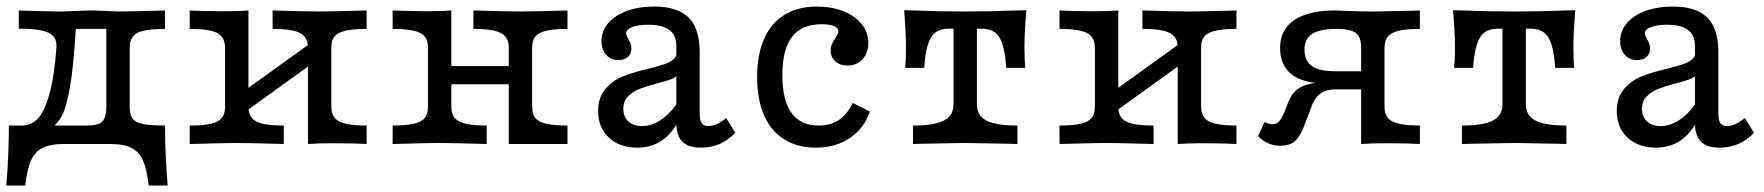

<svg xmlns="http://www.w3.org/2000/svg" viewBox="-22 -447 5477 596"><path d="M5.6 -57.3H250Q282.3 -57.3 295.2 -69.8Q308.1 -82.3 308.1 -115.3V-362.1L313.7 -357.3H204.8L213.7 -362.9Q206.5 -241.1 195.2 -176.6Q183.9 -112.1 169 -85.5Q154 -58.9 129.8 -43.5L46.8 -57.3Q73.4 -57.3 94 -77.4Q114.5 -97.6 130.2 -150.8Q146 -204 153.2 -299.2Q154.8 -321 144 -333.9Q133.1 -346.8 107.3 -352.4Q81.5 -358.1 36.3 -358.1V-414.5L56.5 -413.7Q141.1 -411.3 164.5 -411.3Q178.2 -411.3 210.5 -412.9Q244.4 -414.5 261.3 -414.5Q280.6 -414.5 311.3 -412.9Q335.5 -411.3 345.2 -411.3Q377.4 -411.3 490.3 -414.5V-357.3Q428.2 -357.3 404.4 -344.8Q380.6 -332.3 380.6 -299.2V-115.3Q380.6 -91.1 389.5 -79Q398.4 -66.9 421.4 -62.1Q444.4 -57.3 490.3 -57.3Q490.3 -12.1 492.3 33.5Q494.4 79 498.4 129H439.5Q433.9 79 422.2 52Q410.5 25 386.7 12.5Q362.9 0 320.2 0H175.8Q133.1 0 109.3 12.5Q85.5 25 73.8 52Q62.1 79 56.5 129H-2.4Q1.6 79 3.6 33.5Q5.6 -12.1 5.6 -57.3Z M824.2 -357.3V-414.5Q933.9 -411.3 971 -411.3Q1003.2 -411.3 1116.1 -414.5V-357.3Q1074.2 -357.3 1050.4 -351.6Q1026.6 -346 1016.5 -333.9Q1006.5 -321.8 1006.5 -299.2V-115.3Q1006.5 -83.1 1030.6 -70.2Q1054.8 -57.3 1116.1 -57.3V0Q1097.6 -0.8 1078.2 -1.6L1013.7 -2.4Q962.9 -2.4 933.9 0V-299.2Q933.9 -321 923.4 -333.5Q912.9 -346 889.5 -351.6Q866.1 -357.3 824.2 -357.3ZM676.6 -115.3V-299.2Q676.6 -331.5 652.4 -344.4Q628.2 -357.3 566.9 -357.3V-414.5Q586.3 -413.7 604.8 -412.9L669.4 -412.1Q720.2 -412.1 749.2 -414.5V-115.3Q749.2 -93.5 759.7 -81Q770.2 -68.5 793.5 -62.9Q816.9 -57.3 858.9 -57.3V0Q749.2 -3.2 712.1 -3.2Q679.8 -3.2 566.9 0V-57.3Q608.9 -57.3 632.7 -62.9Q656.5 -68.5 666.5 -80.6Q676.6 -92.7 676.6 -115.3ZM700.8 -139.5 950.8 -319.4 982.3 -275 732.3 -95.2Z M1447.6 -357.3V-414.5Q1557.3 -411.3 1594.4 -411.3Q1626.6 -411.3 1739.5 -414.5V-357.3Q1697.6 -357.3 1673.8 -351.6Q1650 -346 1639.9 -333.9Q1629.8 -321.8 1629.8 -299.2V0H1557.3V-299.2Q1557.3 -321 1546.8 -333.5Q1536.3 -346 1512.9 -351.6Q1489.5 -357.3 1447.6 -357.3ZM1306.5 -115.3V-299.2Q1306.5 -321.8 1296.4 -333.9Q1286.3 -346 1262.5 -351.6Q1238.7 -357.3 1196.8 -357.3V-414.5Q1262.1 -412.1 1309.7 -412.1Q1345.2 -412.1 1379 -414.5V-115.3Q1379 -93.5 1389.5 -81Q1400 -68.5 1423.4 -62.9Q1446.8 -57.3 1488.7 -57.3V0Q1379 -3.2 1341.9 -3.2Q1309.7 -3.2 1196.8 0V-57.3Q1238.7 -57.3 1262.5 -62.9Q1286.3 -68.5 1296.4 -80.6Q1306.5 -92.7 1306.5 -115.3ZM1352.4 -241.9H1583.9V-185.5H1352.4ZM1739.5 -57.3V0H1594.4L1629.8 -115.3Q1629.8 -92.7 1639.9 -80.6Q1650 -68.5 1673.8 -62.9Q1697.6 -57.3 1739.5 -57.3Z M2077.4 -65.3V-304.8Q2077.4 -337.9 2055.6 -354Q2033.9 -370.2 1989.5 -370.2Q1959.7 -370.2 1940.7 -362.9Q1921.8 -355.6 1921.8 -344.4Q1921.8 -341.1 1923.8 -335.9Q1925.8 -330.6 1928.2 -325.8Q1933.1 -318.5 1935.5 -311.3Q1937.9 -304 1937.9 -296Q1937.9 -279.8 1927 -270.2Q1916.1 -260.5 1897.6 -260.5Q1874.2 -260.5 1859.7 -276.6Q1845.2 -292.7 1845.2 -319.4Q1845.2 -350.8 1865.7 -375Q1886.3 -399.2 1923.4 -412.9Q1960.5 -426.6 2008.1 -426.6Q2057.3 -426.6 2088.7 -411.3Q2120.2 -396 2135.1 -364.5Q2150 -333.1 2150 -283.1V-93.5Q2150 -73.4 2156.5 -64.5Q2162.9 -55.6 2176.6 -55.6Q2187.9 -55.6 2200 -60.5Q2212.1 -65.3 2225 -75L2232.3 -80.6L2260.5 -34.7Q2237.9 -11.3 2211.7 0Q2185.5 11.3 2154 11.3Q2114.5 11.3 2096 -7.3Q2077.4 -25.8 2077.4 -65.3ZM1834.7 -102.4Q1834.7 -145.2 1857.7 -171.4Q1880.6 -197.6 1912.1 -210.1Q1943.5 -222.6 1991.9 -233.9Q2023.4 -241.9 2039.9 -247.6Q2056.5 -253.2 2067.3 -261.7Q2078.2 -270.2 2078.2 -283.1L2083.1 -217.7Q2077.4 -207.3 2062.9 -201.6Q2048.4 -196 2016.9 -187.9Q1983.9 -179 1963.3 -171Q1942.7 -162.9 1927.8 -148Q1912.9 -133.1 1912.9 -108.9Q1912.9 -84.7 1928.6 -70.2Q1944.4 -55.6 1971 -55.6Q2002.4 -55.6 2033.1 -77.4Q2063.7 -99.2 2088.7 -139.5L2087.9 -79Q2065.3 -33.1 2032.7 -10.9Q2000 11.3 1956.5 11.3Q1901.6 11.3 1868.1 -19.8Q1834.7 -50.8 1834.7 -102.4Z M2328.2 -208.1Q2328.2 -277.4 2350 -326.6Q2371.8 -375.8 2413.3 -401.2Q2454.8 -426.6 2513.7 -426.6Q2559.7 -426.6 2596 -412.1Q2632.3 -397.6 2652.8 -372.2Q2673.4 -346.8 2673.4 -313.7Q2673.4 -282.3 2655.2 -262.9Q2637.1 -243.5 2608.9 -243.5Q2585.5 -243.5 2571 -256.5Q2556.5 -269.4 2556.5 -290.3Q2556.5 -301.6 2560.5 -310.5Q2564.5 -319.4 2571.8 -329.8Q2575 -334.7 2577.8 -340.3Q2580.6 -346 2580.6 -350Q2580.6 -360.5 2566.5 -366.1Q2552.4 -371.8 2528.2 -371.8Q2466.9 -371.8 2436.7 -332.7Q2406.5 -293.5 2406.5 -214.5Q2406.5 -136.3 2434.7 -96.8Q2462.9 -57.3 2519.4 -57.3Q2555.6 -57.3 2581.5 -74.2Q2607.3 -91.1 2625 -127.4L2678.2 -100.8Q2660.5 -48.4 2616.1 -18.5Q2571.8 11.3 2510.5 11.3Q2453.2 11.3 2412.1 -14.5Q2371 -40.3 2349.6 -89.5Q2328.2 -138.7 2328.2 -208.1Z M2937.9 -123.4V-358.1H2924.2Q2898.4 -358.1 2882.7 -346.8Q2866.9 -335.5 2858.5 -309.3Q2850 -283.1 2846.8 -236.3H2787.9Q2790.3 -259.7 2790.3 -301.6Q2790.3 -325 2788.7 -355.2Q2787.1 -385.5 2784.7 -415.3L2815.3 -414.5Q2894.4 -411.3 2974.2 -411.3Q3054 -411.3 3133.1 -414.5L3163.7 -415.3Q3161.3 -385.5 3159.7 -355.2Q3158.1 -325 3158.1 -301.6Q3158.1 -259.7 3160.5 -236.3H3101.6Q3098.4 -283.1 3089.9 -309.3Q3081.5 -335.5 3065.7 -346.8Q3050 -358.1 3024.2 -358.1H3010.5V-123.4Q3010.5 -100 3023.4 -85.5Q3036.3 -71 3064.1 -64.1Q3091.9 -57.3 3136.3 -57.3V0L3108.9 -0.8Q3000 -3.2 2974.2 -3.2Q2948.4 -3.2 2839.5 -0.8L2812.1 0V-57.3Q2856.5 -57.3 2884.3 -64.1Q2912.1 -71 2925 -85.5Q2937.9 -100 2937.9 -123.4Z M3524.2 -357.3V-414.5Q3633.9 -411.3 3671 -411.3Q3703.2 -411.3 3816.1 -414.5V-357.3Q3774.2 -357.3 3750.4 -351.6Q3726.6 -346 3716.5 -333.9Q3706.5 -321.8 3706.5 -299.2V-115.3Q3706.5 -83.1 3730.6 -70.2Q3754.8 -57.3 3816.1 -57.3V0Q3797.6 -0.8 3778.2 -1.6L3713.7 -2.4Q3662.9 -2.4 3633.9 0V-299.2Q3633.9 -321 3623.4 -333.5Q3612.9 -346 3589.5 -351.6Q3566.1 -357.3 3524.2 -357.3ZM3376.6 -115.3V-299.2Q3376.6 -331.5 3352.4 -344.4Q3328.2 -357.3 3266.9 -357.3V-414.5Q3286.3 -413.7 3304.8 -412.9L3369.4 -412.1Q3420.2 -412.1 3449.2 -414.5V-115.3Q3449.2 -93.5 3459.7 -81Q3470.2 -68.5 3493.5 -62.9Q3516.9 -57.3 3558.9 -57.3V0Q3449.2 -3.2 3412.1 -3.2Q3379.8 -3.2 3266.9 0V-57.3Q3308.9 -57.3 3332.7 -62.9Q3356.5 -68.5 3366.5 -80.6Q3376.6 -92.7 3376.6 -115.3ZM3400.8 -139.5 3650.8 -319.4 3682.3 -275 3432.3 -95.2Z M4127.4 -357.3Q4075 -357.3 4051.2 -341.9Q4027.4 -326.6 4027.4 -292.7Q4027.4 -258.1 4050.4 -241.9Q4073.4 -225.8 4122.6 -225.8H4235.5V-187.9H4093.5Q4023.4 -187.9 3987.5 -216.1Q3951.6 -244.4 3951.6 -298.4Q3951.6 -354.8 3995.6 -384.7Q4039.5 -414.5 4121.8 -414.5Q4144.4 -413.7 4166.9 -412.9Q4210.5 -411.3 4245.2 -411.3Q4258.1 -411.3 4357.3 -413.7Q4371.8 -414.5 4385.5 -414.5V-357.3Q4343.5 -357.3 4320.2 -351.6Q4296.8 -346 4286.3 -333.5Q4275.8 -321 4275.8 -299.2V-115.3Q4275.8 -83.1 4300 -70.2Q4324.2 -57.3 4385.5 -57.3V0Q4366.9 -0.8 4347.6 -1.6L4283.1 -2.4Q4232.3 -2.4 4203.2 0V-299.2Q4203.2 -332.3 4186.7 -344.8Q4170.2 -357.3 4127.4 -357.3ZM3883.1 -24.2 3903.2 -68.5Q3916.9 -61.3 3928.2 -61.3Q3940.3 -61.3 3948.8 -70.6Q3957.3 -79.8 3966.1 -101.6L3976.6 -129Q3985.5 -152.4 4000.8 -166.1Q4016.1 -179.8 4041.1 -185.9Q4066.1 -191.9 4104.8 -191.9H4225V-169.4H4123.4Q4104 -169.4 4089.9 -163.7Q4075.8 -158.1 4065.7 -146.4Q4055.6 -134.7 4048.4 -114.5L4027.4 -58.9Q4013.7 -22.6 3997.2 -8.5Q3980.6 5.6 3951.6 5.6Q3933.1 5.6 3915.3 -2Q3897.6 -9.7 3883.1 -24.2Z M4641.9 -123.4V-358.1H4628.2Q4602.4 -358.1 4586.7 -346.8Q4571 -335.5 4562.5 -309.3Q4554 -283.1 4550.8 -236.3H4491.9Q4494.4 -259.7 4494.4 -301.6Q4494.4 -325 4492.7 -355.2Q4491.1 -385.5 4488.7 -415.3L4519.4 -414.5Q4598.4 -411.3 4678.2 -411.3Q4758.1 -411.3 4837.1 -414.5L4867.7 -415.3Q4865.3 -385.5 4863.7 -355.2Q4862.1 -325 4862.1 -301.6Q4862.1 -259.7 4864.5 -236.3H4805.6Q4802.4 -283.1 4794 -309.3Q4785.5 -335.5 4769.8 -346.8Q4754 -358.1 4728.2 -358.1H4714.5V-123.4Q4714.5 -100 4727.4 -85.5Q4740.3 -71 4768.1 -64.1Q4796 -57.3 4840.3 -57.3V0L4812.9 -0.8Q4704 -3.2 4678.2 -3.2Q4652.4 -3.2 4543.5 -0.8L4516.1 0V-57.3Q4560.5 -57.3 4588.3 -64.1Q4616.1 -71 4629 -85.5Q4641.9 -100 4641.9 -123.4Z M5239.5 -65.3V-304.8Q5239.5 -337.9 5217.7 -354Q5196 -370.2 5151.6 -370.2Q5121.8 -370.2 5102.8 -362.9Q5083.9 -355.6 5083.9 -344.4Q5083.9 -341.1 5085.9 -335.9Q5087.9 -330.6 5090.3 -325.8Q5095.2 -318.5 5097.6 -311.3Q5100 -304 5100 -296Q5100 -279.8 5089.1 -270.2Q5078.2 -260.5 5059.7 -260.5Q5036.3 -260.5 5021.8 -276.6Q5007.3 -292.7 5007.3 -319.4Q5007.3 -350.8 5027.8 -375Q5048.4 -399.2 5085.5 -412.9Q5122.6 -426.6 5170.2 -426.6Q5219.4 -426.6 5250.8 -411.3Q5282.3 -396 5297.2 -364.5Q5312.1 -333.1 5312.1 -283.1V-93.5Q5312.1 -73.4 5318.5 -64.5Q5325 -55.6 5338.7 -55.6Q5350 -55.6 5362.1 -60.5Q5374.2 -65.3 5387.1 -75L5394.4 -80.6L5422.6 -34.7Q5400 -11.3 5373.8 0Q5347.6 11.3 5316.1 11.3Q5276.6 11.3 5258.1 -7.3Q5239.5 -25.8 5239.5 -65.3ZM4996.8 -102.4Q4996.8 -145.2 5019.8 -171.4Q5042.7 -197.6 5074.2 -210.1Q5105.6 -222.6 5154 -233.9Q5185.5 -241.9 5202 -247.6Q5218.5 -253.2 5229.4 -261.7Q5240.3 -270.2 5240.3 -283.1L5245.2 -217.7Q5239.5 -207.3 5225 -201.6Q5210.5 -196 5179 -187.9Q5146 -179 5125.4 -171Q5104.8 -162.9 5089.9 -148Q5075 -133.1 5075 -108.9Q5075 -84.7 5090.7 -70.2Q5106.5 -55.6 5133.1 -55.6Q5164.5 -55.6 5195.2 -77.4Q5225.8 -99.2 5250.8 -139.5L5250 -79Q5227.4 -33.1 5194.8 -10.9Q5162.1 11.3 5118.5 11.3Q5063.7 11.3 5030.2 -19.8Q4996.8 -50.8 4996.8 -102.4Z"/></svg>

Font: Playfair Micro SmCond SmLight
Style: Regular
Weight: 360
Width: 4
Designer: Claus Eggers Sørensen
Foundry: Claus Eggers Sørensen
Version: Version 2.100;Glyphs 3.2 (3219)